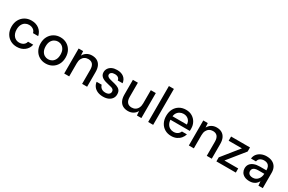

<svg xmlns="http://www.w3.org/2000/svg" viewBox="144 -2020 4998 3331"><g transform="rotate(30 2642.5 -354.0)"><path d="M301 12Q228 12 171 -21Q114 -54 81.5 -113Q49 -172 49 -250Q49 -328 81.5 -387Q114 -446 171 -479.5Q228 -513 301 -513Q393 -513 454.5 -465Q516 -417 533 -336H429Q420 -379 384 -403Q348 -427 300 -427Q260 -427 226 -407Q192 -387 171.5 -347.5Q151 -308 151 -250Q151 -207 163 -174Q175 -141 195.5 -118.5Q216 -96 243 -84.5Q270 -73 300 -73Q333 -73 359.5 -83.5Q386 -94 404.5 -114.5Q423 -135 429 -164H533Q517 -85 454.5 -36.5Q392 12 301 12Z M880 12Q809 12 752.5 -20.5Q696 -53 663.5 -112.5Q631 -172 631 -250Q631 -329 664 -388Q697 -447 754 -480Q811 -513 881 -513Q953 -513 1009.5 -480Q1066 -447 1098.5 -388.5Q1131 -330 1131 -250Q1131 -171 1098 -112Q1065 -53 1008 -20.5Q951 12 880 12ZM880 -74Q920 -74 954 -93.5Q988 -113 1008.5 -152.5Q1029 -192 1029 -250Q1029 -309 1008.5 -348Q988 -387 954.5 -407Q921 -427 881 -427Q843 -427 808.5 -407Q774 -387 753.5 -348Q733 -309 733 -250Q733 -192 753.5 -152.5Q774 -113 807.5 -93.5Q841 -74 880 -74Z M1248 0V-501H1338L1344 -414Q1368 -460 1412 -486.5Q1456 -513 1514 -513Q1574 -513 1617 -488.5Q1660 -464 1683.5 -415.5Q1707 -367 1707 -293V0H1607V-283Q1607 -354 1576.5 -390.5Q1546 -427 1487 -427Q1447 -427 1415.5 -408Q1384 -389 1366 -353Q1348 -317 1348 -264V0Z M2029 12Q1966 12 1918 -9Q1870 -30 1841.5 -68Q1813 -106 1807 -157H1908Q1914 -133 1929 -113Q1944 -93 1969 -81Q1994 -69 2029 -69Q2062 -69 2083 -78.5Q2104 -88 2114.5 -104Q2125 -120 2125 -139Q2125 -166 2111 -180.5Q2097 -195 2070.5 -203.5Q2044 -212 2007 -219Q1974 -226 1942 -236Q1910 -246 1884 -262Q1858 -278 1842.5 -302.5Q1827 -327 1827 -362Q1827 -405 1850 -439.5Q1873 -474 1915 -493.5Q1957 -513 2016 -513Q2099 -513 2150 -473Q2201 -433 2210 -360H2113Q2109 -394 2083.5 -412.5Q2058 -431 2015 -431Q1972 -431 1949 -414Q1926 -397 1926 -369Q1926 -352 1939.5 -338Q1953 -324 1978.5 -314.5Q2004 -305 2040 -298Q2091 -287 2133 -272.5Q2175 -258 2200.5 -229Q2226 -200 2226 -146Q2227 -100 2202.5 -64Q2178 -28 2134 -8Q2090 12 2029 12Z M2528 12Q2469 12 2425.5 -12Q2382 -36 2358.5 -85Q2335 -134 2335 -207V-501H2435V-217Q2435 -146 2465.5 -109.5Q2496 -73 2555 -73Q2595 -73 2626.5 -92Q2658 -111 2676 -147.5Q2694 -184 2694 -236V-501H2794V0H2705L2698 -86Q2675 -41 2630.5 -14.5Q2586 12 2528 12Z M2930 0V-720H3030V0Z M3395 12Q3322 12 3266 -20.5Q3210 -53 3178.5 -112Q3147 -171 3147 -249Q3147 -328 3178 -387Q3209 -446 3265.5 -479.5Q3322 -513 3396 -513Q3470 -513 3523 -480Q3576 -447 3605 -393Q3634 -339 3634 -274Q3634 -264 3634 -252.5Q3634 -241 3633 -227H3220V-297H3534Q3532 -359 3492.5 -394.5Q3453 -430 3395 -430Q3355 -430 3320.5 -411.5Q3286 -393 3265.5 -358Q3245 -323 3245 -269V-241Q3245 -186 3265.5 -148Q3286 -110 3320 -90.5Q3354 -71 3394 -71Q3442 -71 3473.5 -92.5Q3505 -114 3520 -150H3620Q3607 -104 3576 -67.5Q3545 -31 3499.5 -9.5Q3454 12 3395 12Z M3745 0V-501H3835L3841 -414Q3865 -460 3909 -486.5Q3953 -513 4011 -513Q4071 -513 4114 -488.5Q4157 -464 4180.5 -415.5Q4204 -367 4204 -293V0H4104V-283Q4104 -354 4073.5 -390.5Q4043 -427 3984 -427Q3944 -427 3912.5 -408Q3881 -389 3863 -353Q3845 -317 3845 -264V0Z M4297 0V-81L4567 -417H4302V-501H4681V-419L4410 -83H4686V0Z M4964 12Q4902 12 4861 -9Q4820 -30 4800 -65Q4780 -100 4780 -141Q4780 -191 4805.5 -226Q4831 -261 4879.5 -280Q4928 -299 4995 -299H5126Q5126 -343 5113 -371.5Q5100 -400 5074 -414.5Q5048 -429 5010 -429Q4965 -429 4932 -407.5Q4899 -386 4892 -343H4792Q4798 -397 4828.5 -434.5Q4859 -472 4907 -492.5Q4955 -513 5010 -513Q5080 -513 5128 -488Q5176 -463 5201 -417.5Q5226 -372 5226 -309V0H5139L5131 -85Q5121 -65 5105.5 -47Q5090 -29 5069.5 -16Q5049 -3 5022.5 4.5Q4996 12 4964 12ZM4983 -69Q5015 -69 5041 -82Q5067 -95 5085.5 -117.5Q5104 -140 5113.5 -168Q5123 -196 5124 -227V-229H5005Q4962 -229 4935 -218.5Q4908 -208 4896.5 -189.5Q4885 -171 4885 -148Q4885 -124 4896.5 -106Q4908 -88 4930 -78.5Q4952 -69 4983 -69Z"/></g></svg>

Font: DMSans_18ptMedium
Style: Regular
Weight: 500
Designer: Colophon Foundry, Jonny Pinhorn
Foundry: Colophon Foundry
Version: Version 4.004;gftools[0.9.30]